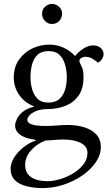

<svg xmlns="http://www.w3.org/2000/svg" viewBox="-20 -677 550 977"><path d="M232 -450Q269 -450 303 -434.5Q337 -419 362 -392Q385 -419 409 -432.5Q433 -446 453 -446Q479 -446 493 -432.5Q507 -419 507 -402Q507 -390 500 -378Q493 -366 479 -358Q464 -370 449 -379Q434 -388 414 -388Q405 -388 394.5 -382.5Q384 -377 384 -368Q384 -359 394.5 -340.5Q405 -322 405 -284Q405 -227 380.5 -191.5Q356 -156 315.5 -139.5Q275 -123 227 -122Q188 -122 164 -112Q140 -102 129.5 -89.5Q119 -77 119 -68Q119 -55 132.5 -48Q146 -41 166.5 -38.5Q187 -36 208 -36Q244 -36 269.5 -38.5Q295 -41 326 -41Q370 -41 408 -29.5Q446 -18 469.5 6.5Q493 31 493 71Q493 112 467 149.5Q441 187 398 216.5Q355 246 303 263Q251 280 198 280Q152 280 114.5 270.5Q77 261 55.5 239.5Q34 218 34 181Q34 154 51.5 125.5Q69 97 98 73.5Q127 50 162 38V35Q138 32 113.5 24Q89 16 73 0.5Q57 -15 57 -39Q57 -52 66 -71.5Q75 -91 96.5 -108.5Q118 -126 153 -134V-136Q107 -153 78.5 -193Q50 -233 50 -282Q50 -335 76 -372.5Q102 -410 143.5 -430Q185 -450 232 -450ZM225 -155Q262 -155 282.5 -173.5Q303 -192 311.5 -221.5Q320 -251 320 -284Q320 -314 312 -345Q304 -376 284 -396.5Q264 -417 227 -417Q190 -417 170 -397Q150 -377 142.5 -346.5Q135 -316 135 -284Q135 -254 143 -224.5Q151 -195 170.5 -175Q190 -155 225 -155ZM303 33Q276 33 257.5 35Q239 37 212 38Q170 53 139 87Q108 121 108 162Q108 204 138.5 224.5Q169 245 221 245Q251 245 286 234.5Q321 224 352.5 205Q384 186 404.5 159.5Q425 133 425 101Q425 76 407 61Q389 46 361 39.5Q333 33 303 33ZM245 -555Q223 -555 208.5 -570.5Q194 -586 194 -608Q194 -629 209.5 -643Q225 -657 245 -657Q265 -657 280.5 -642.5Q296 -628 296 -608Q296 -586 281.5 -570.5Q267 -555 245 -555Z"/></svg>

Font: Sedan
Style: Regular
Weight: 400
Designer: Sebastian Salazar
Foundry: Sebastian Salazar
Version: Version 1.100; ttfautohint (v1.8.4.7-5d5b)